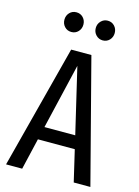

<svg xmlns="http://www.w3.org/2000/svg" viewBox="-132 -963 750 1036"><g transform="rotate(15 243.5 -445.5)"><path d="M345 -175H139L98 0H8L187 -689H300L479 0H386ZM328 -248 242 -613 156 -248ZM216 -836Q216 -813 201 -797Q186 -781 163 -781Q140 -781 125 -797Q110 -813 110 -836Q110 -859 125 -875Q140 -891 163 -891Q186 -891 201 -875Q216 -859 216 -836ZM391 -836Q391 -813 376 -797Q361 -781 338 -781Q316 -781 300.5 -797Q285 -813 285 -836Q285 -859 300.5 -875Q316 -891 338 -891Q361 -891 376 -875Q391 -859 391 -836Z"/></g></svg>

Font: Fira Sans Compressed
Style: Regular
Weight: 400
Width: 1
Designer: bBox Type GmbH & Carrois Corporate GbR & Edenspiekermann AG
Foundry: bBox Type GmbH & Carrois Corporate GbR & Edenspiekermann AG
Version: Version 4.301